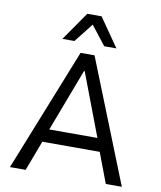

<svg xmlns="http://www.w3.org/2000/svg" viewBox="-98 -1007 907 1085"><g transform="rotate(10 355.0 -464.5)"><path d="M34 0 315 -705H395L676 0H584L508 -201L549 -173H161L200 -201L124 0ZM352 -607 209 -230 189 -248H521L499 -230L356 -607ZM200 -765 314 -929H396L510 -765H440L355 -874L269 -765Z"/></g></svg>

Font: Nunito Sans 7pt SemiCondensed
Style: Regular
Weight: 400
Width: 4
Designer: Vernon Adams
Foundry: Vernon Adams
Version: Version 3.101;gftools[0.9.27]